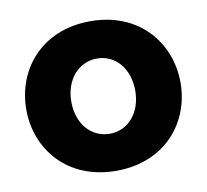

<svg xmlns="http://www.w3.org/2000/svg" viewBox="-66 -607 742 689"><g transform="rotate(-10 305.0 -262.5)"><path d="M24 -262C24 -118 126 10 305 10C484 10 586 -118 586 -262C586 -407 483 -535 305 -535C126 -535 24 -407 24 -262ZM305 -125C238 -125 188 -180 188 -262C188 -343 239 -399 305 -399C371 -399 421 -344 421 -262C421 -181 371 -125 305 -125Z"/></g></svg>

Font: FIGSv2-sans-serif ExtraBold
Style: Regular
Weight: 800
Designer: Matt McInerney, Pablo Impallari, Rodrigo Fuenzalida,Mirko Velimirovic
Foundry: Matt McInerney, Pablo Impallari, Rodrigo Fuenzalida
Version: Version 4.021;hotconv 1.0.109;makeotfexe 2.5.65596